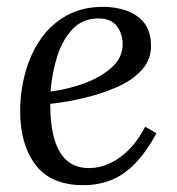

<svg xmlns="http://www.w3.org/2000/svg" viewBox="-20 -531 517 562"><path d="M282 -511Q318 -511 350 -500Q382 -489 402 -464Q422 -439 422 -396Q422 -355 394 -325Q366 -295 321 -275.5Q276 -256 225 -244Q174 -232 127 -227Q127 -165 139.5 -123Q152 -81 177 -60Q202 -39 241 -39Q270 -39 299.5 -52Q329 -65 356 -91.5Q383 -118 405 -160L438 -141Q410 -89 378 -55Q346 -21 308 -5Q270 11 224 11Q129 11 84 -48.5Q39 -108 39 -205Q39 -263 54 -318Q69 -373 99 -416.5Q129 -460 175 -485.5Q221 -511 282 -511ZM268 -477Q222 -477 192.5 -446Q163 -415 147.5 -366Q132 -317 128 -263Q181 -270 229 -288Q277 -306 308 -334.5Q339 -363 339 -401Q339 -433 321.5 -455Q304 -477 268 -477Z"/></svg>

Font: Lora Italic
Style: Italic
Weight: 400
Italic angle: -3°
Designer: Olga Karpushina, Alexei Vanyashin (Cyrillic)
Foundry: Cyreal
Version: Version 2.210; ttfautohint (v1.8.1.43-b0c9)